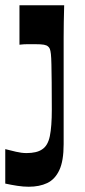

<svg xmlns="http://www.w3.org/2000/svg" viewBox="-39 -513 325 730"><path d="M-19 54Q1 59 22 64Q43 69 62 69Q81 69 96 65.5Q111 62 121 55Q143 41 150.5 4.5Q158 -32 158 -96Q158 -159 157.5 -201Q157 -243 156.5 -268.5Q156 -294 154.5 -307.5Q153 -321 150.5 -327Q148 -333 144 -336Q139 -341 128 -343Q117 -345 94 -345Q79 -345 65 -345Q51 -345 35 -343V-493H205Q204 -459 203.5 -428.5Q203 -398 203 -370Q203 -342 203 -316Q203 -290 203 -264Q203 -238 203 -212Q203 -182 203 -155Q203 -128 203 -100Q203 -72 203 -39Q203 -6 203 35Q203 99 186.5 134Q170 169 140.5 183Q111 197 70 197Q50 197 27 193.5Q4 190 -19 185Z"/></svg>

Font: Ojuju
Style: Bold
Weight: 700
Designer: Chisaokwu Joboson, Mirko Velimirovic
Foundry: Udi Foundry
Version: Version 1.000